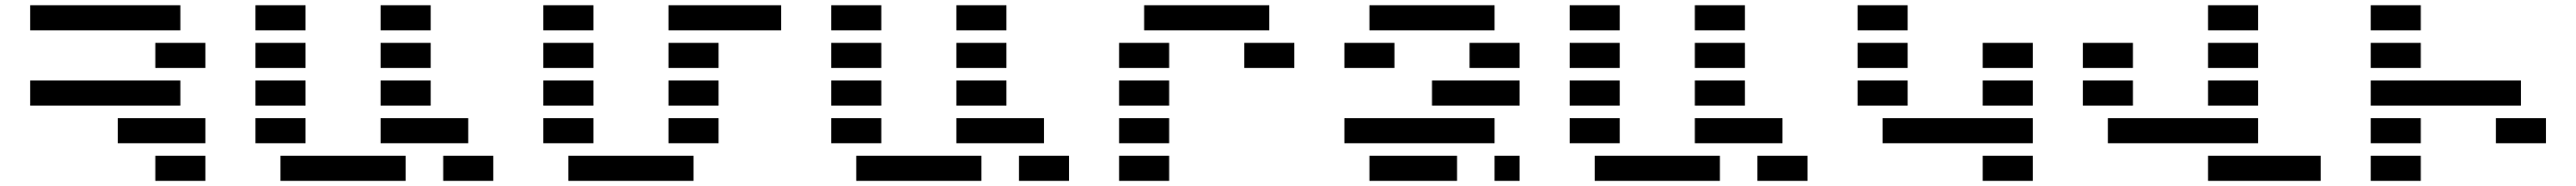

<svg xmlns="http://www.w3.org/2000/svg" viewBox="-20 -704 10050 724"><path d="M585.9 0V-97.7H781.2V0ZM683.6 -683.6V-585.9H97.7V-683.6ZM585.9 -439.5V-537.1H781.2V-439.5ZM97.7 -293V-390.6H683.6V-293ZM439.5 -146.5V-244.1H781.2V-146.5Z M976.6 -585.9V-683.6H1171.9V-585.9ZM1464.8 -585.9V-683.6H1660.2V-585.9ZM976.6 -439.5V-537.1H1171.9V-439.5ZM1464.8 -439.5V-537.1H1660.2V-439.5ZM976.6 -293V-390.6H1171.9V-293ZM1464.8 -293V-390.6H1660.2V-293ZM976.6 -146.5V-244.1H1171.9V-146.5ZM1806.6 -244.1V-146.5H1464.8V-244.1ZM1074.2 0V-97.7H1562.5V0ZM1709 0V-97.7H1904.3V0Z M2099.6 -585.9V-683.6H2294.9V-585.9ZM3027.3 -683.6V-585.9H2587.9V-683.6ZM2099.6 -439.5V-537.1H2294.9V-439.5ZM2587.9 -439.5V-537.1H2783.2V-439.5ZM2099.6 -293V-390.6H2294.9V-293ZM2587.9 -293V-390.6H2783.2V-293ZM2099.6 -146.5V-244.1H2294.9V-146.5ZM2587.9 -146.5V-244.1H2783.2V-146.5ZM2197.3 0V-97.7H2685.5V0Z M3222.7 -585.9V-683.6H3418V-585.9ZM3710.9 -585.9V-683.6H3906.2V-585.9ZM3222.7 -439.5V-537.1H3418V-439.5ZM3710.9 -439.5V-537.1H3906.2V-439.5ZM3222.7 -293V-390.6H3418V-293ZM3710.9 -293V-390.6H3906.2V-293ZM3222.7 -146.5V-244.1H3418V-146.5ZM4052.7 -244.1V-146.5H3710.9V-244.1ZM3320.3 0V-97.7H3808.6V0ZM3955.1 0V-97.7H4150.4V0Z M4931.6 -683.6V-585.9H4443.4V-683.6ZM4541 -97.7V0H4345.7V-97.7ZM4541 -244.1V-146.5H4345.7V-244.1ZM4541 -390.6V-293H4345.7V-390.6ZM5029.3 -537.1V-439.5H4834V-537.1ZM4541 -537.1V-439.5H4345.7V-537.1Z M5419.9 -439.5H5224.6V-537.1H5419.9ZM5664.1 -97.7V0H5322.3V-97.7ZM5224.6 -146.5V-244.1H5810.5V-146.5ZM5566.4 -293V-390.6H5908.2V-293ZM5908.2 -97.7V0H5810.5V-97.7ZM5908.2 -537.1V-439.5H5712.9V-537.1ZM5810.5 -683.6V-585.9H5322.3V-683.6Z M6103.5 -585.9V-683.6H6298.8V-585.9ZM6591.8 -585.9V-683.6H6787.1V-585.9ZM6103.5 -439.5V-537.1H6298.8V-439.5ZM6591.8 -439.5V-537.1H6787.1V-439.5ZM6103.5 -293V-390.6H6298.8V-293ZM6591.8 -293V-390.6H6787.1V-293ZM6103.5 -146.5V-244.1H6298.8V-146.5ZM6933.6 -244.1V-146.5H6591.8V-244.1ZM6201.2 0V-97.7H6689.5V0ZM6835.9 0V-97.7H7031.2V0Z M7226.6 -585.9V-683.6H7421.9V-585.9ZM7714.8 0V-97.7H7910.2V0ZM7910.2 -146.5H7324.2V-244.1H7910.2ZM7714.8 -293V-390.6H7910.2V-293ZM7226.6 -293V-390.6H7421.9V-293ZM7714.8 -439.5V-537.1H7910.2V-439.5ZM7226.6 -439.5V-537.1H7421.9V-439.5Z M8105.5 -439.5V-537.1H8300.8V-439.5ZM8593.8 -537.1H8789.1V-439.5H8593.8ZM8593.8 -390.6H8789.1V-293H8593.8ZM8203.1 -146.5V-244.1H8789.1V-146.5ZM8593.8 -683.6H8789.1V-585.9H8593.8ZM8593.8 0V-97.7H9033.2V0ZM8105.5 -293V-390.6H8300.8V-293Z M9228.5 -683.6H9423.8V-585.9H9228.5ZM9423.8 -97.7V0H9228.5V-97.7ZM9423.8 -244.1V-146.5H9228.5V-244.1ZM9814.5 -390.6V-293H9228.5V-390.6ZM9912.1 -244.1V-146.5H9716.8V-244.1ZM9423.8 -537.1V-439.5H9228.5V-537.1Z"/></svg>

Font: Trigram
Style: Regular
Weight: 400
Designer: GGBotNet
Foundry: GGBotNet
Version: 1.05